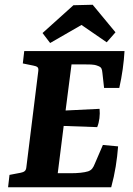

<svg xmlns="http://www.w3.org/2000/svg" viewBox="-20 -788 561 808"><path d="M418 -418 411 -481Q410 -494 406.5 -500.5Q403 -507 391 -511Q379 -516 363.5 -516.5Q348 -517 334 -517H281L256 -323L399 -330Q401 -311 398.5 -290.5Q396 -270 389 -253L248 -258L223 -59H278Q300 -59 319 -61Q338 -63 351 -67Q362 -71 368 -78.5Q374 -86 379 -99L413 -178L477 -172Q474 -131 467 -87.5Q460 -44 448 0H14L20 -52L67 -61Q78 -63 84 -68Q90 -73 91 -85L141 -488Q143 -501 137.5 -505.5Q132 -510 120 -512L76 -521L82 -573H504Q502 -537 496.5 -497.5Q491 -458 482 -418ZM159 -649 289 -766 370 -768 466 -652 429 -610 323 -683 191 -607Z"/></svg>

Font: Rasa
Style: Bold Italic
Weight: 700
Italic angle: -7.10001°
Designer: Anna Giedrys (Yrsa+Rasa design), David Brezina (Yrsa art-direction, Rasa art-direction, design)
Foundry: Rosetta Type Foundry
Version: Version 2.004